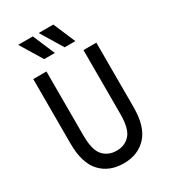

<svg xmlns="http://www.w3.org/2000/svg" viewBox="-219 -1018 1007 1136"><g transform="rotate(-30 284.5 -450.0)"><path d="M69 -249V-690H159V-253Q159 -153 194 -114.5Q229 -76 286 -76Q342 -76 377 -114.5Q412 -153 412 -253V-690H500V-249Q500 -117 441.5 -53.5Q383 10 285 10Q186 10 127.5 -53.5Q69 -117 69 -249ZM93 -910H193L257 -760H184ZM233 -910H333L397 -760H324Z"/></g></svg>

Font: Radio Canada Condensed
Style: Regular
Weight: 400
Width: 3
Designer: Charles Daoud, Etienne Aubert Bonn, Alexandre Saumier Demers, Jacques Le Bailly
Foundry: Radio-Canada
Version: Version 2.104; ttfautohint (v1.8.4.7-5d5b);gftools[0.9.28.de